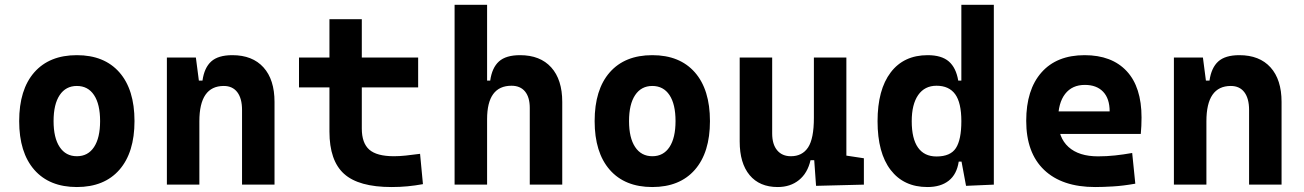

<svg xmlns="http://www.w3.org/2000/svg" viewBox="-20 -752 5313 782"><path d="M293 9.8Q181.2 9.8 119.6 -60.5Q58.1 -130.9 58.1 -258.8Q58.1 -387.2 119.6 -457.3Q181.2 -527.3 293 -527.3Q404.8 -527.3 466.3 -457.3Q527.8 -387.2 527.8 -258.8Q527.8 -130.9 466.3 -60.5Q404.8 9.8 293 9.8ZM293.2 -115.7Q338.4 -115.7 363 -153.1Q387.7 -190.5 387.7 -258.9Q387.7 -327.6 363 -364.7Q338.4 -401.9 293 -401.9Q248 -401.9 223.1 -364.7Q198.2 -327.5 198.2 -258.8Q198.2 -190.4 223.1 -153.1Q248 -115.7 293.2 -115.7Z M965.8 0V-304.2Q965.8 -351.1 946.5 -376.5Q927.2 -401.9 891.4 -401.9Q792 -401.9 792 -258.3L761.7 -423.8H804.7Q812 -476.1 840.3 -501.7Q868.7 -527.3 926.3 -527.3Q1008.3 -527.3 1053.2 -477.5Q1098.1 -427.7 1098.1 -336.9V0ZM659.7 0V-517.6H777.8L792 -408.2V0Z M1574.7 9.8Q1441 9.8 1381.4 -43.9Q1321.8 -97.7 1321.8 -215.8V-283.2H1453.6V-228.5Q1453.6 -169.3 1484.1 -142.5Q1514.6 -115.7 1584.5 -115.7Q1606.9 -115.7 1632.5 -118.4Q1658.1 -121.1 1690.9 -125.5L1702.6 -2Q1670.4 3.9 1639.8 6.8Q1609.2 9.8 1574.7 9.8ZM1321.8 -252.4V-673.8H1453.6V-252.4ZM1197.8 -396V-517.6H1683.1V-396Z M2137.7 0V-312.5Q2137.7 -355.9 2118.4 -379.4Q2099.1 -402.8 2063.3 -402.8Q1963.9 -402.8 1963.9 -266.6L1933.6 -423.8H1976.6Q1983.9 -476.1 2012.2 -501.7Q2040.5 -527.3 2098.1 -527.3Q2180.2 -527.3 2225.1 -477.5Q2270 -427.7 2270 -336.9V0ZM1831.5 0V-732.4H1963.9V0Z M2636.7 9.8Q2524.9 9.8 2463.4 -60.5Q2401.9 -130.9 2401.9 -258.8Q2401.9 -387.2 2463.4 -457.3Q2524.9 -527.3 2636.7 -527.3Q2748.6 -527.3 2810.1 -457.3Q2871.6 -387.2 2871.6 -258.8Q2871.6 -130.9 2810.1 -60.5Q2748.6 9.8 2636.7 9.8ZM2637 -115.7Q2682.1 -115.7 2706.8 -153.1Q2731.4 -190.5 2731.4 -258.9Q2731.4 -327.6 2706.8 -364.7Q2682.1 -401.9 2636.7 -401.9Q2591.8 -401.9 2566.9 -364.7Q2542 -327.5 2542 -258.8Q2542 -190.4 2566.9 -153.1Q2591.8 -115.7 2637 -115.7Z M3147.5 9.8Q3073.6 9.8 3033.1 -38.8Q2992.7 -87.4 2992.7 -175.8V-517.6H3125V-208.5Q3125 -164.1 3145.3 -139.9Q3165.5 -115.7 3201.2 -115.7Q3247.6 -115.7 3271.3 -151.6Q3294.9 -187.5 3294.9 -272L3321.3 -99.6H3281.2Q3269.2 -46.9 3234.1 -18.6Q3199 9.8 3147.5 9.8ZM3303.7 4.9 3294.9 -119.1V-210H3427.2V-118.2L3498.5 -107.4V0ZM3294.9 -146.5V-517.6H3427.2V-175.8Z M3757.3 9.8Q3661.1 9.8 3607.7 -59.6Q3554.2 -128.9 3554.2 -258.3Q3554.2 -386.7 3607.7 -457Q3661.1 -527.3 3758.3 -527.3Q3814.9 -527.3 3844.5 -501.7Q3874 -476.1 3882.8 -423.8H3925.8L3895.5 -258.3Q3895.5 -333.5 3870.4 -368.2Q3845.2 -402.8 3794.4 -402.8Q3746.1 -402.8 3719.7 -365Q3693.4 -327.1 3693.4 -258.3Q3693.4 -187 3719 -150.9Q3744.6 -114.7 3794.4 -114.7Q3851.1 -114.7 3873.3 -148.9Q3895.5 -183.1 3895.5 -258.3L3930.7 -93.8H3884.8Q3877 -42 3844.2 -16.1Q3811.5 9.8 3757.3 9.8ZM3914.6 4.9 3895.5 -97.7V-732.4H4027.8V0Z M4440.4 9.8Q4306 9.8 4232.8 -59.8Q4159.7 -129.4 4159.7 -259.8Q4159.7 -386.7 4221.9 -457Q4284 -527.3 4397.5 -527.3Q4508.3 -527.3 4568.8 -462.4Q4629.4 -397.4 4629.4 -273.4Q4629.4 -238.3 4626.3 -206.5H4246.6V-298.3H4499.5Q4499.5 -350.5 4472.9 -378.4Q4446.3 -406.2 4398.4 -406.2Q4346.7 -406.2 4318.1 -369.4Q4289.6 -332.5 4289.6 -264.6Q4289.6 -191.5 4331.9 -153.4Q4374.2 -115.2 4452.1 -115.2Q4487.4 -115.2 4521.5 -118.9Q4555.7 -122.6 4591.3 -128.9L4604 -3.9Q4554.4 4.9 4513.2 7.3Q4472.1 9.8 4440.4 9.8Z M5067.4 0V-304.2Q5067.4 -351.1 5048.1 -376.5Q5028.8 -401.9 4993 -401.9Q4893.6 -401.9 4893.6 -258.3L4863.3 -423.8H4906.2Q4913.6 -476.1 4941.9 -501.7Q4970.2 -527.3 5027.8 -527.3Q5109.9 -527.3 5154.8 -477.5Q5199.7 -427.7 5199.7 -336.9V0ZM4761.2 0V-517.6H4879.4L4893.6 -408.2V0Z"/></svg>

Font: Cascadia Code PL
Style: Regular
Weight: 400
Monospace: yes
Designer: Aaron Bell
Foundry: Saja Typeworks
Version: Version 2102.003